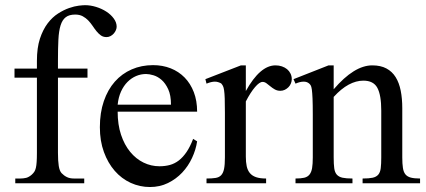

<svg xmlns="http://www.w3.org/2000/svg" viewBox="-20 -715 1661 749"><path d="M321.3 -412.1H206.1V-118.7Q206.1 -87.4 209.2 -67.6Q212.4 -47.9 220.2 -39.6Q229.5 -29.8 241 -24.2Q252.4 -18.6 268.6 -18.6H308.6V0H39.6V-18.6H59.6Q71.3 -18.6 82 -21.2Q92.8 -23.9 104 -33.7Q109.9 -39.1 113.8 -44.9Q117.7 -50.8 119.9 -60.1Q122.1 -69.3 123 -83.3Q124 -97.2 124 -118.7V-412.1H36.6V-447.3H124V-477.5Q124 -528.3 135.7 -564Q147.5 -599.6 165.8 -623.8Q184.1 -647.9 206.3 -662.1Q228.5 -676.3 249.5 -683.6Q270.5 -690.9 287.4 -692.9Q304.2 -694.8 312 -694.8Q333 -694.8 355 -688Q377 -681.2 394.8 -669.7Q412.6 -658.2 423.8 -642.8Q435.1 -627.4 435.1 -610.8Q435.1 -604.5 432.1 -597.4Q429.2 -590.3 423.8 -584.2Q418.5 -578.1 411.1 -574.2Q403.8 -570.3 395.5 -570.3Q382.8 -570.3 373.5 -576.9Q364.3 -583.5 356.4 -593.3Q348.6 -603 341.1 -614.3Q333.5 -625.5 324.2 -635.3Q314.9 -645 302.7 -651.6Q290.5 -658.2 273.4 -658.2Q250 -658.2 236.6 -647.9Q223.1 -637.7 216.3 -616Q209.5 -594.2 207.8 -560.5Q206.1 -526.9 206.1 -479.5V-447.3H321.3Z M647 -306.6Q647 -343.8 636.2 -366.9Q625.5 -390.1 610.4 -403.3Q595.2 -416.5 578.6 -421.4Q562 -426.3 549.8 -426.3Q529.8 -426.3 511.2 -418.5Q492.7 -410.6 477.5 -395.5Q462.4 -380.4 452.1 -357.9Q441.9 -335.4 439 -306.6ZM749 -163.6Q744.1 -130.9 729.2 -98.9Q714.4 -66.9 690.7 -41.7Q667 -16.6 635.3 -1Q603.5 14.6 564.9 14.6Q525.4 14.6 489.7 -1.7Q454.1 -18.1 427.5 -48.6Q400.9 -79.1 385.3 -122.1Q369.6 -165 369.6 -218.8Q369.6 -275.4 385 -320.3Q400.4 -365.2 428 -396.5Q455.6 -427.7 493.7 -444.3Q531.7 -460.9 577.1 -460.9Q614.3 -460.9 645.8 -448.5Q677.2 -436 700.2 -412.6Q723.1 -389.2 736.1 -355.5Q749 -321.8 749 -279.3H439Q439 -229 452.1 -189.5Q465.3 -149.9 487.8 -122.6Q510.3 -95.2 539.8 -80.8Q569.3 -66.4 602.1 -66.4Q624 -66.4 642.8 -71.5Q661.6 -76.7 677.7 -89.1Q693.8 -101.6 707.8 -122.1Q721.7 -142.6 733.4 -173.3Z M939 -460V-359.9Q994.6 -460 1054.7 -460Q1067.9 -460 1079.6 -456.1Q1091.3 -452.1 1099.9 -445.1Q1108.4 -438 1113.3 -428Q1118.2 -418 1118.2 -406.2Q1118.2 -397.5 1114.7 -389.2Q1111.3 -380.9 1105.2 -374.8Q1099.1 -368.7 1091.1 -364.7Q1083 -360.8 1073.7 -360.8Q1061.5 -360.8 1052 -366.2Q1042.5 -371.6 1034.7 -378.2Q1026.9 -384.8 1019.5 -390.1Q1012.2 -395.5 1004.4 -395.5Q992.2 -395.5 974.9 -375.2Q957.5 -355 939 -319.3V-104Q939 -82.5 942.4 -66.7Q945.8 -50.8 954.6 -40Q963.4 -29.3 978.8 -23.9Q994.1 -18.6 1018.1 -18.6V0H785.6V-18.6Q806.6 -18.6 820.6 -20.8Q834.5 -22.9 842.5 -31.2Q850.6 -39.6 854 -55.9Q857.4 -72.3 857.4 -101.1V-274.4Q857.4 -309.6 856.7 -330.3Q856 -351.1 854.2 -362.8Q852.5 -374.5 849.6 -379.9Q846.7 -385.3 842.8 -389.6Q837.4 -392.6 831.3 -394.5Q825.2 -396.5 817.9 -396.5Q804.7 -396.5 785.6 -388.7L781.2 -406.2L919.9 -460Z M1394.5 0V-18.6Q1419.4 -18.6 1433.8 -21.7Q1448.2 -24.9 1455.8 -33.9Q1463.4 -43 1465.3 -59.1Q1467.3 -75.2 1467.3 -101.1V-283.7Q1467.3 -344.2 1452.1 -372.3Q1437 -400.4 1397.5 -400.4Q1369.1 -400.4 1340.1 -384.8Q1311 -369.1 1281.7 -336.9V-101.1Q1281.7 -74.7 1283.9 -58.6Q1286.1 -42.5 1293.9 -33.7Q1301.8 -24.9 1316.2 -21.7Q1330.6 -18.6 1355 -18.6V0H1132.8V-18.6Q1153.8 -18.6 1167 -21.7Q1180.2 -24.9 1187.5 -34.2Q1194.8 -43.5 1197.5 -59.3Q1200.2 -75.2 1200.2 -101.1V-267.6Q1200.2 -307.6 1199.2 -330.6Q1198.2 -353.5 1196.5 -365.7Q1194.8 -377.9 1191.9 -382.3Q1189 -386.7 1185.5 -389.6Q1177.2 -396.5 1164.6 -396.5Q1150.4 -396.5 1132.8 -388.7L1125 -406.2L1261.7 -460H1281.7V-366.7Q1361.8 -460 1432.1 -460Q1464.8 -460 1487.3 -448Q1509.8 -436 1523.4 -414.1Q1537.1 -392.1 1543.2 -361.3Q1549.3 -330.6 1549.3 -293V-101.1Q1549.3 -76.2 1551.8 -60.1Q1554.2 -43.9 1561.5 -34.9Q1568.8 -25.9 1582.5 -22.2Q1596.2 -18.6 1618.7 -18.6V0Z"/></svg>

Font: Tai Heritage Pro
Style: Regular
Weight: 400
Designer: Faah Baccam, Walt Agee, Victor Gaultney, Annie Olsen
Foundry: SIL International
Version: Version 2.600